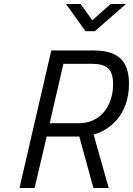

<svg xmlns="http://www.w3.org/2000/svg" viewBox="-20 -946 669 966"><path d="M549 -523C549 -598 517 -625 441 -625H299L230 -326H377C482 -326 549 -409 549 -523ZM215 -259 154 0H78L238 -692H449C567 -692 629 -647 629 -525C629 -367 531 -291 451 -269L527 0H450L379 -259ZM537 -926 444 -844 386 -926H312L410 -789H457L614 -926Z"/></svg>

Font: RazerF5
Style: Italic
Weight: 400
Foundry: Razer Inc.
Version: Version 2